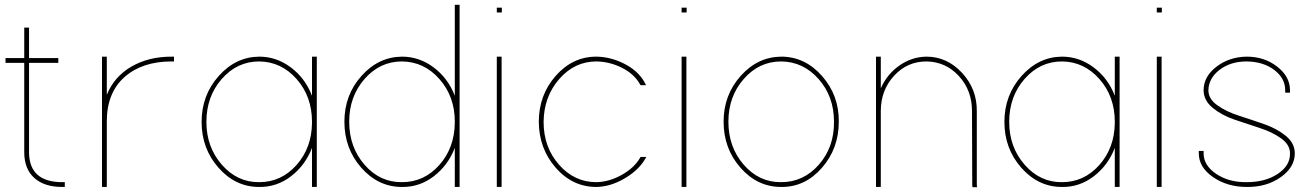

<svg xmlns="http://www.w3.org/2000/svg" viewBox="-20 -789 5480 800"><path d="M101 -527H213H223V-547H213H101V-664V-674H81V-664V-547H13H3V-527H13H81V-152Q82 -84 123.5 -47Q165 -10 240 -10H250V-30H240Q103 -30 101 -152Z M425 -394V-543V-553H405V-543V-286Q405 -286 405 -282V-272V-20V-10H425V-20V-272V-282V-286Q426 -404 499.5 -468.5Q573 -533 695 -533H705V-553H695Q599 -553 527.5 -511.5Q456 -470 425 -394Z M1060 -10Q1133 -9 1192.5 -54.5Q1252 -100 1280 -173V-20V-10H1300V-20V-281Q1300 -281 1300 -285V-543V-553H1280V-543V-390Q1252 -463 1192 -508Q1132 -553 1060 -553Q962 -552 891 -472Q820 -392 820 -281Q820 -170 890.5 -90Q961 -10 1060 -10ZM840 -281Q840 -387 904 -460Q968 -533 1060 -533Q1152 -532 1216 -459.5Q1280 -387 1280 -281V-277Q1279 -173 1215.5 -101.5Q1152 -30 1060 -30Q969 -29 904.5 -102.5Q840 -176 840 -281Z M1415 -282Q1415 -170 1485.5 -90Q1556 -10 1655 -10Q1728 -9 1787.5 -54.5Q1847 -100 1875 -173V-20V-10H1895V-20V-282Q1895 -282 1895 -286V-759V-769H1875V-759V-390Q1847 -463 1787 -508Q1727 -553 1655 -553Q1557 -552 1486 -472.5Q1415 -393 1415 -282ZM1435 -282Q1435 -387 1499 -460Q1563 -533 1655 -533Q1747 -532 1811 -459.5Q1875 -387 1875 -282V-278Q1874 -173 1810.5 -101.5Q1747 -30 1655 -30Q1563 -29 1499 -102.5Q1435 -176 1435 -282Z M2060 -737H2061H2071V-757H2061H2060H2050V-737ZM2050 -543V-20V-10H2070V-20V-543V-553H2050Z M2664 -449Q2637 -495 2581 -523.5Q2525 -552 2465 -553Q2366 -553 2295.5 -473Q2225 -393 2225 -281Q2226 -169 2296 -89.5Q2366 -10 2465 -10Q2522 -11 2579 -43.5Q2636 -76 2664 -120L2673 -135H2649L2646 -130Q2622 -89 2570 -60Q2518 -31 2465 -30Q2373 -30 2309 -103Q2245 -176 2245 -281Q2246 -386 2310 -459.5Q2374 -533 2465 -533Q2521 -532 2571.5 -506.5Q2622 -481 2646 -439L2649 -434H2672Z M2830 -737H2831H2841V-757H2831H2830H2820V-737ZM2820 -543V-20V-10H2840V-20V-543V-553H2820Z M2995 -282Q2995 -170 3065.5 -90Q3136 -10 3235 -10Q3334 -9 3404.5 -89.5Q3475 -170 3475 -282Q3476 -392 3405 -472.5Q3334 -553 3235 -553Q3137 -552 3066 -472.5Q2995 -393 2995 -282ZM3015 -282Q3015 -387 3079 -460Q3143 -533 3235 -533Q3327 -532 3391 -459.5Q3455 -387 3455 -282Q3456 -176 3392 -103Q3328 -30 3235 -30Q3143 -29 3079 -102.5Q3015 -176 3015 -282Z M3650 -421V-543V-553H3630V-543V-326V-316V-20V-10H3650V-20V-316V-326Q3650 -413 3705 -473Q3760 -533 3840 -533Q3920 -532 3975 -472.5Q4030 -413 4030 -326L4031 -19L4032 -9H4051L4050 -20V-326Q4051 -418 3988.5 -485.5Q3926 -553 3840 -553Q3779 -552 3727.5 -516Q3676 -480 3650 -421Z M4405 -10Q4478 -9 4537.5 -54.5Q4597 -100 4625 -173V-20V-10H4645V-20V-281Q4645 -281 4645 -285V-543V-553H4625V-543V-390Q4597 -463 4537 -508Q4477 -553 4405 -553Q4307 -552 4236 -472Q4165 -392 4165 -281Q4165 -170 4235.5 -90Q4306 -10 4405 -10ZM4185 -281Q4185 -387 4249 -460Q4313 -533 4405 -533Q4497 -532 4561 -459.5Q4625 -387 4625 -281V-277Q4624 -173 4560.5 -101.5Q4497 -30 4405 -30Q4314 -29 4249.5 -102.5Q4185 -176 4185 -281Z M4810 -737H4811H4821V-757H4811H4810H4800V-737ZM4800 -543V-20V-10H4820V-20V-543V-553H4800Z M5355 -413Q5355 -470 5301.5 -511.5Q5248 -553 5175 -553Q5102 -552 5048.5 -511Q4995 -470 4995 -413Q4995 -371 5032.5 -340Q5070 -309 5122.5 -291Q5175 -273 5228 -256Q5281 -239 5318 -212.5Q5355 -186 5355 -150Q5356 -99 5304 -64.5Q5252 -30 5175 -30Q5100 -29 5047.5 -64.5Q4995 -100 4995 -150V-160H4975V-150Q4975 -92 5034.5 -51Q5094 -10 5175 -10Q5257 -9 5316 -50.5Q5375 -92 5375 -150Q5375 -192 5338 -222.5Q5301 -253 5248 -271.5Q5195 -290 5142 -307Q5089 -324 5052 -350.5Q5015 -377 5015 -413Q5016 -463 5061.5 -498Q5107 -533 5175 -533Q5244 -532 5289.5 -497.5Q5335 -463 5335 -413V-403H5355Z"/></svg>

Font: Nordica Plus
Style: NordicaClassicUltraLight
Weight: 300
Version: Version 1